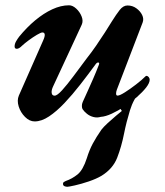

<svg xmlns="http://www.w3.org/2000/svg" viewBox="-20 -454 636 740"><path d="M239.6 265.9Q233.8 265.9 228.3 263.5Q222.8 261.1 222.8 254.3Q222.8 249.5 226.1 247.5Q229.4 245.5 233.4 243.6Q258 235.1 279 218.2Q299.9 201.2 314.6 155.8Q324.3 124.4 337.5 99.6Q350.8 74.9 370.6 46.2Q379.2 35 395.2 20.3Q411.2 5.6 426.8 -7.5Q442.4 -20.7 449.6 -26.4L438.3 -43.9L521.1 -101.7Q494.9 -74 480.9 -28.8Q467 16.4 458.2 60.7Q448.2 111.3 431.6 154Q415 196.6 371.3 223.5Q351 235.5 322 245.3Q292.9 255.1 268.8 260.5Q244.6 265.9 239.6 265.9ZM113.7 14Q93.7 14 76.5 -3.3Q59.2 -20.6 52 -43.8Q44.8 -67.1 52.7 -85.7L146.2 -297.7Q153.2 -313.1 152.4 -321Q151.5 -328.9 143.5 -328.9Q137.7 -328.9 122.1 -319.7Q106.5 -310.4 90.3 -298.4Q74.2 -286.4 65.7 -278.4Q53.1 -265.7 44.7 -265.9Q36.3 -266.1 36.3 -274.8Q36.3 -284.5 41.6 -294.1Q46.9 -303.6 54.1 -313Q83.2 -348.6 115.7 -375.7Q148.3 -402.8 181.5 -418.2Q214.8 -433.6 246 -433.6Q260 -433.6 273.9 -420.7Q287.8 -407.8 294.6 -390.5Q301.5 -373.1 295 -358.8Q276 -317 248 -257.3Q220.1 -197.5 185.2 -122.1Q177.8 -107 179.1 -96.2Q180.4 -85.3 190.4 -85.3Q200.4 -85.3 219.5 -106.4Q238.7 -127.5 263.4 -160.7Q288.1 -193.8 313.6 -228.1Q332.8 -252.3 350.6 -278.2Q368.5 -304.1 384.3 -328.8Q400 -353.5 411.3 -371.8Q427.8 -398.2 441.3 -415.5Q454.9 -432.9 471.5 -432.9Q490.7 -432.9 505.7 -421.9Q520.7 -411 527.9 -396.1Q535.1 -381.1 529.6 -366.9L430.3 -108.1Q427.2 -99.8 427.4 -92.7Q427.6 -85.5 433.3 -85.5Q441.4 -85.5 461.6 -98.3Q481.8 -111.1 504.2 -128.4Q526.6 -145.6 539.9 -159Q542.6 -161.6 543.8 -161.6Q549.2 -161.6 553 -157.1Q556.9 -152.5 556.9 -146.9Q556.9 -134.2 543.2 -116.6Q529.4 -99.1 507.4 -79.7Q485.4 -60.3 460 -43.5Q434.5 -26.8 410.5 -15.8Q386.5 -4.7 368.4 -3.6Q354.3 0.7 340 -3.1Q325.6 -6.8 314.8 -15.7Q303.9 -24.5 298.1 -33.6Q295.8 -37.7 295.6 -45.2Q295.3 -52.8 298.8 -60.9Q307.1 -79.4 317.4 -101.9Q327.6 -124.4 338.9 -150.2Q350.2 -175.9 360.9 -203.8Q364.3 -212.5 359.1 -213.1Q353.9 -213.7 348.9 -206.9Q319.9 -167.1 289.3 -127.9Q258.7 -88.7 228.4 -56.7Q198.1 -24.7 169 -5.3Q139.9 14 113.7 14Z"/></svg>

Font: EB Garamond
Style: Italic
Weight: 400
Italic angle: -17.2°
Designer: Georg Duffner and Octavio Pardo
Foundry: Georg Duffner
Version: Version 1.001